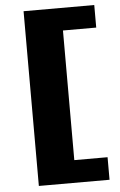

<svg xmlns="http://www.w3.org/2000/svg" viewBox="-57 -772 577 920"><g transform="rotate(-5 231.0 -312.0)"><path d="M92 108.5V-732H432V-623.5H272V0H432V108.5Z"/></g></svg>

Font: Newsreader 6pt ExtraBold
Style: Regular
Weight: 800
Designer: Hugues Gentile
Foundry: Production Type
Version: Version 1.003; ttfautohint (v1.8.3)